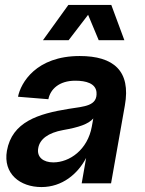

<svg xmlns="http://www.w3.org/2000/svg" viewBox="-20 -743 589 778"><path d="M148 15C232 15 295 -38 329 -103L311 0H430L486 -316C511 -456 440 -516 303 -516C126 -516 64 -407 53 -351L176 -341C184 -381 219 -416 285 -416C329 -416 367 -405 371 -370C376 -313 322 -312 259 -302C134 -282 29 -249 8 -132C-8 -39 61 15 148 15ZM135 -143C141 -179 175 -205 236 -216C299 -227 338 -240 358 -263L352 -230C335 -136 262 -85 196 -85C156 -85 128 -106 135 -143ZM154 -580H258L337 -683L380 -580H484L431 -723H257Z"/></svg>

Font: Uncut Sans Semibold
Style: Italic
Weight: 600
Italic angle: -10°
Designer: Kasper Nordkvist
Foundry: Uncut Type
Version: Version 1.111;FEAKit 1.0